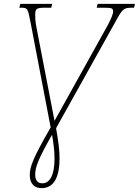

<svg xmlns="http://www.w3.org/2000/svg" viewBox="-20 -734 718 993"><path d="M195 239C260 239 288 180 288 85C288 42 282 -2 270 -71L574 -616C614 -690 619 -694 664 -694H673L678 -714H485L480 -694H516C558 -694 565 -692 565 -674C565 -661 554 -636 538 -605L262 -109L168 -595C163 -620 162 -641 162 -656C162 -688 168 -694 210 -694H245L250 -714H85L80 -694H91C124 -694 124 -689 139 -613L242 -75C150 85 134 128 134 172C134 218 160 239 195 239ZM199 214C176 214 162 200 162 169C162 129 179 87 249 -37C257 5 262 49 262 87C262 171 238 214 199 214Z"/></svg>

Font: Noto Serif SemiCondensed Thin
Style: Italic
Weight: 100
Width: 4
Italic angle: -12°
Designer: Monotype Design Team
Foundry: Monotype Imaging Inc.
Version: Version 2.013